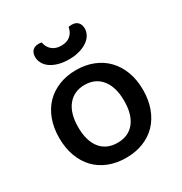

<svg xmlns="http://www.w3.org/2000/svg" viewBox="-164 -806 891 941"><g transform="rotate(-30 281.0 -335.5)"><path d="M518 -234Q518 -177 501 -131Q484 -85 453.5 -53Q423 -21 379 -3.5Q335 14 281 14Q227 14 183 -3.5Q139 -21 108.5 -53Q78 -85 61 -131Q44 -177 44 -234Q44 -291 61 -337Q78 -383 109 -415Q140 -447 184 -464.5Q228 -482 281 -482Q334 -482 378 -464.5Q422 -447 453 -414.5Q484 -382 501 -336.5Q518 -291 518 -234ZM281 -398Q221 -398 186 -355Q151 -312 151 -234Q151 -156 185 -113.5Q219 -71 281 -71Q343 -71 377 -113.5Q411 -156 411 -234Q411 -311 376.5 -354.5Q342 -398 281 -398ZM280 -621Q312 -621 331.5 -637.5Q351 -654 356 -683Q361 -684 365 -684.5Q369 -685 374 -685Q397 -685 409 -672Q421 -659 421 -637Q421 -619 412 -602.5Q403 -586 385 -573Q367 -560 340.5 -552Q314 -544 280 -544Q245 -544 218.5 -552Q192 -560 174.5 -573Q157 -586 148.5 -603Q140 -620 140 -637Q140 -659 152 -672Q164 -685 187 -685Q192 -685 196 -684.5Q200 -684 204 -683Q209 -654 229 -637.5Q249 -621 280 -621Z"/></g></svg>

Font: Baloo Bhaina 2 Medium
Style: Regular
Weight: 500
Designer: Yesha Goshar, Manish Minz, Shuchita Grover and Ek Type
Foundry: Ek Type
Version: Version 1.640;hotconv 1.0.111;makeotfexe 2.5.65597; ttfautoh